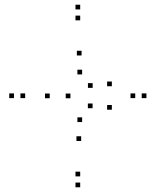

<svg xmlns="http://www.w3.org/2000/svg" viewBox="-20 -772 660 814"><path d="M328.2 -456.5V-476.5H308.2V-456.5ZM372.8 -399.5V-419.5H352.8V-399.5ZM454.2 -406.4V-426.4H434.2V-406.4ZM325.8 -536.8V-556.8H305.8V-536.8ZM190.8 -355.5V-375.5H170.8V-355.5ZM324.1 -174.3V-194.3H304.1V-174.3ZM454.2 -306.8V-326.8H434.2V-306.8ZM372.5 -313.2V-333.2H352.5V-313.2ZM328.2 -254.5V-274.5H308.2V-254.5ZM278.6 -355.4V-375.4H258.6V-355.4ZM320 -732V-752H300V-732ZM39.2 -356V-376H19.2V-356ZM320 22V2H300V22ZM600.8 -356V-376H580.8V-356ZM320 -24.2V-44.2H300V-24.2ZM86.7 -356V-376H66.7V-356ZM320 -685.8V-705.8H300V-685.8ZM553.3 -356V-376H533.3V-356Z"/></svg>

Font: Monaspace Neon Dots Var
Style: Regular
Weight: 400
Designer: Riley Cran and the Lettermatic Team
Version: Version 1.100 (Monaspace Neon Dots)